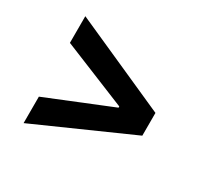

<svg xmlns="http://www.w3.org/2000/svg" viewBox="-123 -728 912 874"><g transform="rotate(30 333.0 -291.0)"><path d="M589.4 -230.5 92.8 -9.8V-148.9L436.5 -288.6L432.1 -281.7V-298.8L436.5 -291.5L92.8 -431.6V-571.8L589.4 -350.1Z"/></g></svg>

Font: Inter 24pt
Style: Bold
Weight: 700
Designer: Rasmus Andersson
Foundry: rsms
Version: Version 4.001;git-66647c0bb